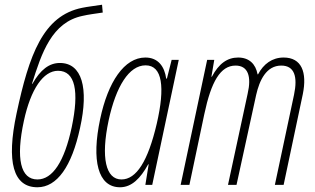

<svg xmlns="http://www.w3.org/2000/svg" viewBox="-20 -781 1330 811"><path d="M138 10C221 10 283 -78 318 -240C356 -410 326 -515 233 -515C188 -515 151 -487 117 -427H115C156 -558 199 -687 329 -714C355 -720 381 -723 414 -728L411 -761C380 -756 351 -753 327 -748C162 -715 103 -550 50 -302C6 -96 36 10 138 10ZM138 -23C67 -23 46 -110 81 -271C110 -405 163 -482 225 -482C298 -482 315 -396 283 -244C252 -98 202 -23 138 -23Z M487 10C536 10 573 -27 606 -87H608L594 0H623L735 -528H705L685 -449H682C675 -500 648 -538 594 -538C505 -538 436 -435 403 -278C366 -104 393 10 487 10ZM493 -23C427 -23 405 -114 439 -273C470 -416 525 -505 595 -505C666 -505 678 -413 642 -258C605 -100 556 -23 493 -23Z M743 0H780L843 -299C872 -436 911 -504 975 -504C1028 -504 1043 -458 1026 -385L943 0H979L1062 -380C1076 -442 1105 -504 1168 -504C1224 -504 1238 -457 1222 -381L1141 0H1178L1259 -383C1278 -476 1254 -538 1178 -538C1130 -538 1093 -511 1070 -467H1068C1060 -511 1032 -538 986 -538C940 -538 904 -512 875 -457H873L885 -528H855Z"/></svg>

Font: Noto Sans ExtraCondensed ExtraLight
Style: Italic
Weight: 200
Width: 2
Italic angle: -12°
Designer: Monotype Design Team
Foundry: Monotype Imaging Inc.
Version: Version 2.013